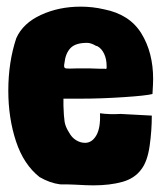

<svg xmlns="http://www.w3.org/2000/svg" viewBox="-20 -540 484 578"><path d="M188 -141Q196 -126 209 -118Q222 -110 236 -110Q257 -110 270 -132.5Q283 -155 281 -199Q310 -195 343 -197L437 -192Q437 -147 430.5 -101Q424 -55 406 -31Q386 -3 348.5 7.5Q311 18 261 18Q242 18 208 16Q192 15 161 15Q130 11 99 -7Q51 -45 28 -115Q5 -185 5 -267Q5 -353 29 -425Q49 -470 103 -495Q157 -520 223 -520Q259 -520 293 -512Q370 -497 405.5 -439.5Q441 -382 441 -302Q441 -289 439 -257Q420 -252 352 -247.5Q284 -243 225 -243H171V-222Q172 -189 174.5 -173.5Q177 -158 188 -141ZM242 -411Q207 -411 192 -395Q177 -379 174 -350Q173 -346 173 -341Q173 -335 179 -334Q185 -333 209 -334H253L283 -333H296Q299 -332 300 -333Q301 -334 301 -337V-341Q301 -362 293.5 -378Q286 -394 273 -401L269 -402Q254 -411 242 -411Z"/></svg>

Font: Londrina Solid Black
Style: Regular
Weight: 900
Designer: Marcelo Magalhaes
Foundry: Marcelo Magalhães
Version: Version 1.002